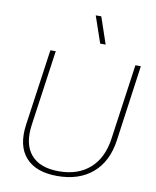

<svg xmlns="http://www.w3.org/2000/svg" viewBox="-96 -965 855 1049"><g transform="rotate(10 331.0 -440.5)"><path d="M581.1 -236.8Q564 -118.2 489 -54.2Q414.1 9.8 293.9 9.8Q174.8 9.8 118.2 -54.2Q61.5 -118.2 78.1 -236.8L138.2 -660.2H168L108.9 -242.2Q93.3 -133.8 142.6 -75.4Q191.9 -17.1 297.9 -17.1Q403.8 -17.1 469.7 -75.4Q535.6 -133.8 550.8 -242.2L609.9 -660.2H640.1ZM349.1 -891.1H379.9L430.2 -743.2H399.9Z"/></g></svg>

Font: Human Sans ExtraLight
Style: Italic
Weight: 200
Italic angle: -8°
Designer: Tim Radville
Foundry: Continuum
Version: Version 1.000;FEAKit 1.0